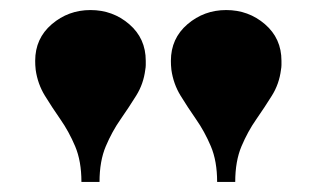

<svg xmlns="http://www.w3.org/2000/svg" viewBox="-20 -780 629 382"><path d="M539 -641Q535.5 -613 521 -589.8Q506.5 -566.5 489.8 -542.5Q473 -518.5 460.5 -489Q448 -459.5 448 -418H412Q412 -459.5 399.5 -489Q387 -518.5 370.2 -542.5Q353.5 -566.5 339.2 -589.8Q325 -613 321 -641Q320.5 -646.5 320.2 -650.5Q320 -654.5 320 -659Q320 -703.5 353 -731.8Q386 -760 430 -760Q474.5 -760 507.2 -731.8Q540 -703.5 540 -659Q540 -654.5 540 -650.5Q540 -646.5 539 -641ZM269 -641Q265.5 -613 251 -589.8Q236.5 -566.5 219.8 -542.5Q203 -518.5 190.5 -489Q178 -459.5 178 -418H142Q142 -459.5 129.5 -489Q117 -518.5 100.2 -542.5Q83.5 -566.5 69.2 -589.8Q55 -613 51 -641Q50.5 -646.5 50.2 -650.5Q50 -654.5 50 -659Q50 -703.5 83 -731.8Q116 -760 160 -760Q204.5 -760 237.2 -731.8Q270 -703.5 270 -659Q270 -654.5 270 -650.5Q270 -646.5 269 -641Z"/></svg>

Font: Bodoni* 06pt Fatface
Style: Regular
Weight: 900
Version: Version 2.3